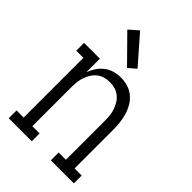

<svg xmlns="http://www.w3.org/2000/svg" viewBox="-228 -863 955 955"><g transform="rotate(45 250.0 -385.5)"><path d="M21 0V-55H71V-475H21V-530H132V-435Q140 -457 153 -476.5Q166 -496 184.5 -510.5Q203 -525 226 -531.5Q249 -538 273 -538Q297 -538 321 -531Q345 -524 364 -508.5Q383 -493 396 -471.5Q409 -450 416 -426.5Q423 -403 426 -379Q429 -355 429 -330V-55H479V0H317V-55H368V-330Q368 -348 366 -366.5Q364 -385 358 -402Q352 -419 342.5 -434.5Q333 -450 318.5 -461.5Q304 -473 286 -478Q268 -483 250 -483Q232 -483 214 -478Q196 -473 181.5 -461.5Q167 -450 157.5 -434.5Q148 -419 142 -402Q136 -385 134 -366.5Q132 -348 132 -330V-55H183V0ZM260 -593 126 -729 174 -771 300 -627Z"/></g></svg>

Font: Iosevka Slab Light
Style: Regular
Weight: 300
Monospace: yes
Designer: Belleve Invis
Foundry: Belleve Invis
Version: Version 11.1.0; ttfautohint (v1.8.3)